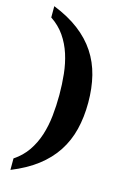

<svg xmlns="http://www.w3.org/2000/svg" viewBox="-136 -833 671 1032"><g transform="rotate(15 200.0 -316.5)"><path d="M182.1 -317.9Q182.1 -377.4 176 -434.3Q169.9 -491.2 153.6 -542Q137.2 -592.8 107.9 -635.5Q78.6 -678.2 32.2 -709V-772Q115.7 -738.8 174.8 -693.8Q233.9 -648.9 271.2 -592.3Q308.6 -535.6 325.7 -467Q342.8 -398.4 342.8 -317.9Q342.8 -236.8 325.7 -168Q308.6 -99.1 271.2 -42Q233.9 15.1 174.8 60.3Q115.7 105.5 32.2 139.2V75.2Q78.6 44.4 107.9 1.5Q137.2 -41.5 153.6 -92.5Q169.9 -143.6 176 -200.9Q182.1 -258.3 182.1 -317.9Z"/></g></svg>

Font: Droid Serif
Style: Bold
Weight: 700
Designer: Monotype Design team
Foundry: Monotype Imaging Inc.
Version: Version 1.03